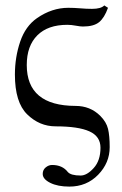

<svg xmlns="http://www.w3.org/2000/svg" viewBox="-20 -462 450 711"><path d="M186 5.9Q126 5.9 80.6 -38.6Q35.2 -83 35.2 -186Q35.2 -250 54.7 -307.6Q74.2 -365.2 117.2 -395Q172.4 -433.1 232.9 -433.1Q253.9 -433.1 276.9 -431.2Q299.8 -429.2 320.8 -429.2Q354 -429.2 366.2 -441.9L379.9 -433.1Q366.7 -396 346.9 -379.9Q327.1 -363.8 287.1 -363.8Q277.3 -363.8 260.7 -366.9Q244.1 -370.1 229 -370.1Q157.2 -370.1 118.2 -331.1Q79.1 -292 79.1 -221.2Q79.1 -70.3 259.8 -69.8Q314 -69.8 351.1 -33.2Q374 -10.3 380.1 15.4Q386.2 41 386.2 83Q386.2 141.1 343.5 185.1Q300.8 229 236.8 229Q193.8 229 166 215.1Q138.2 201.2 138.2 182.1Q138.2 167 149.2 158Q160.2 148.9 172.9 148.9Q210.9 148.9 231 174.8Q242.2 188 278.8 188Q301.8 188 326.9 160.4Q352.1 132.8 352.1 85Q352.1 43 311 24.4Q270 5.9 186 5.9Z"/></svg>

Font: Linux Libertine O
Style: Regular
Weight: 400
Designer: Philipp H. Poll
Foundry: Philipp H. Poll
Version: Version 5.3.0